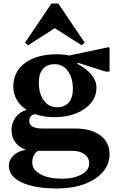

<svg xmlns="http://www.w3.org/2000/svg" viewBox="-20 -812 653 1083"><path d="M286 -151Q227 -151 179 -168Q145 -163 145 -130Q145 -87 221 -87H405Q495 -87 546.5 -48Q598 -9 598 58Q598 115 560 158.5Q522 202 455.5 226.5Q389 251 302 251Q175 251 102.5 217Q30 183 30 124Q30 90 56 65Q82 40 122 34V31Q87 19 66 -10Q45 -39 45 -79Q45 -119 68.5 -150.5Q92 -182 130 -192Q95 -215 75 -248.5Q55 -282 55 -322Q55 -408 121.5 -457Q188 -506 304 -506Q337 -506 370 -499L593 -546L598 -540V-408H577L419 -458L416 -452Q468 -425 496 -390.5Q524 -356 524 -318Q524 -269 493.5 -231.5Q463 -194 409.5 -172.5Q356 -151 286 -151ZM301 -207Q344 -207 367.5 -233.5Q391 -260 391 -310Q391 -373 363 -411.5Q335 -450 289 -450Q246 -450 222.5 -423.5Q199 -397 199 -347Q199 -284 227 -245.5Q255 -207 301 -207ZM162 105Q162 146 208.5 171Q255 196 330 196Q397 196 440 172Q483 148 483 110Q483 78 457.5 58.5Q432 39 389 39H194Q162 59 162 105ZM139 -557 121 -571 270 -792H309L458 -571L440 -557L289 -653Z"/></svg>

Font: Platypi SemiBold
Style: Regular
Weight: 600
Designer: David Sargent
Foundry: Bolt Cutter Type
Version: Version 1.200; ttfautohint (v1.8.4.7-5d5b)